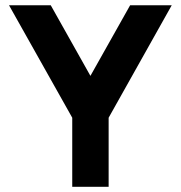

<svg xmlns="http://www.w3.org/2000/svg" viewBox="-20 -717 694 737"><path d="M257.3 0V-265.1L14.6 -696.8H174.8L327.1 -425.8L479.5 -696.8H639.2L397 -265.1V0Z"/></svg>

Font: Basically A Sans Serif
Style: Bold
Weight: 700
Designer: Hyung-Suk Kim
Foundry: Mental Design
Version: 1.000